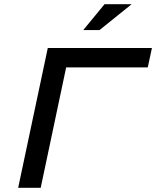

<svg xmlns="http://www.w3.org/2000/svg" viewBox="-20 -900 748 920"><path d="M67 0H175L297 -577H688L708 -670H209ZM379 -756H457L611 -880H481Z"/></svg>

Font: LT Wave Text Medium Italic
Style: Regular
Weight: 500
Designer: Daniel Lyons
Version: Version 2.5 (Glyphs App)